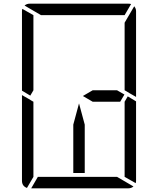

<svg xmlns="http://www.w3.org/2000/svg" viewBox="-20 -1020 856 1040"><path d="M482 -531H614L654 -508L631 -469H482L429 -500ZM439 -345V-83H377V-345L408 -460ZM672 -498 717 -471V-41Q717 -32 715 -28L655 -62V-70V-82V-83V-134V-265V-450V-469ZM144 -502 99 -529V-959Q99 -968 101 -972L161 -938V-928V-918V-866V-735V-548V-531ZM126 -2Q99 -12 99 -41V-500V-505L134 -485L152 -474L161 -469V-452V-265V-134V-83V-82V-72V-62ZM202 -938 113 -990Q125 -1000 140 -1000H408H676Q686 -1000 690 -998L655 -938H625H439H377ZM614 -62 703 -10Q691 0 676 0H408H149L185 -62H191H377H439ZM717 -959V-500V-495L682 -515L664 -526L655 -531V-550V-735V-866V-897L707 -986Q717 -974 717 -959Z"/></svg>

Font: DSEG14 Modern
Style: Light
Weight: 300
Designer: Keshikan(Twitter:@keshinomi_88pro)
Version: Version 0.46